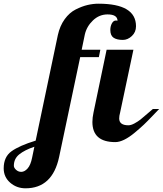

<svg xmlns="http://www.w3.org/2000/svg" viewBox="-221 -769 881 1039"><path d="M444 -553Q411 -553 393.5 -565Q376 -577 376 -607Q376 -627 384.5 -642.5Q393 -658 406 -658Q412 -658 415 -657Q414 -691 361 -691Q316 -691 282 -658.5Q248 -626 238 -582L221 -500H322L314 -460H213L99 80Q63 250 -83 250Q-131 250 -166 219.5Q-201 189 -201 142Q-201 80 -158.5 49.5Q-116 19 -28 -8L92 -579Q103 -629 129 -665Q155 -701 189 -718Q223 -735 253 -742Q283 -749 312 -749Q515 -749 515 -627Q515 -595 492.5 -574Q470 -553 444 -553ZM-146 128Q-146 139 -134 150Q-122 161 -106 161Q-88 161 -71.5 142.5Q-55 124 -47 83L-35 25Q-88 43 -117 66.5Q-146 90 -146 128ZM356 -500H501L429 -160Q424 -142 424 -128Q424 -91 474 -91Q488 -91 506.5 -101Q525 -111 539 -122Q553 -133 575 -152.5Q597 -172 606 -179H640Q636 -175 606.5 -144Q577 -113 557.5 -94.5Q538 -76 508 -51Q478 -26 451.5 -13Q425 0 403 0Q279 0 279 -109Q279 -132 285 -160Z"/></svg>

Font: Lobster 1.3
Style: Regular
Weight: 400
Designer: Pablo Impallari
Foundry: Pablo Impallari. www.impallari.com
Version: Version 1.003 2010